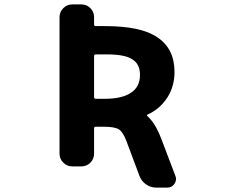

<svg xmlns="http://www.w3.org/2000/svg" viewBox="-20 -776 1040 874"><path d="M691.4 78.1Q666 78.1 644.5 63Q623 47.9 614.3 23.4L556.6 -130.9Q541 -173.8 522 -186.5Q502.9 -199.2 451.2 -199.2H416Q408.2 -199.2 408.2 -191.4V-76.2Q408.2 -52.7 391.6 -35.6Q375 -18.6 350.6 -18.6H308.6Q285.2 -18.6 268.1 -35.6Q251 -52.7 251 -76.2V-698.2Q251 -721.7 268.1 -738.8Q285.2 -755.9 308.6 -755.9H350.6Q375 -755.9 391.6 -738.8Q408.2 -721.7 408.2 -698.2V-665Q408.2 -657.2 416 -657.2H458Q539.1 -657.2 599.6 -644.5Q659.2 -631.8 697.3 -605.5Q774.4 -553.7 774.4 -448.2Q774.4 -376 734.4 -321.3Q701.2 -276.4 652.3 -254.9Q646.5 -252 651.4 -247.1Q687.5 -214.8 714.8 -142.6L778.3 24.4Q781.2 31.2 781.2 39.1Q781.2 49.8 774.4 60.5Q762.7 78.1 741.2 78.1ZM455.1 -326.2Q537.1 -326.2 577.1 -354.5Q617.2 -380.9 617.2 -435.5Q617.2 -483.4 584 -504.9Q550.8 -528.3 467.8 -528.3H416Q408.2 -528.3 408.2 -520.5V-334Q408.2 -326.2 416 -326.2Z"/></svg>

Font: Rounded Mgen+ 2m bold
Style: Bold
Weight: 700
Designer: [Source Han Sans]
Ryoko NISHIZUKA  (kana & ideographs); Paul D. Hunt (Latin, Greek & Cyrillic); Wenlong ZHANG  (bopomofo
Version: Version 1.059.20150602